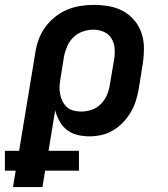

<svg xmlns="http://www.w3.org/2000/svg" viewBox="-64 -548 684 783"><path d="M-11 215 0 148H-44V67H14L80 -333Q84 -360 93.5 -386.5Q103 -413 120 -436.5Q137 -460 160 -478.5Q183 -497 209 -508Q235 -519 262.5 -523.5Q290 -528 317 -528Q317 -528 317.5 -528Q318 -528 318 -528Q350 -528 381 -522.5Q412 -517 438.5 -502.5Q465 -488 484.5 -464.5Q504 -441 513.5 -412Q523 -383 523 -351Q523 -319 518 -287L502 -187Q498 -163 490.5 -138.5Q483 -114 470 -91.5Q457 -69 438.5 -49.5Q420 -30 397.5 -16.5Q375 -3 350 2.5Q325 8 301 8Q275 8 251 2Q227 -4 208.5 -18.5Q190 -33 178.5 -54Q167 -75 161 -98L134 67H258V148H120L109 215ZM268 -93Q289 -93 310.5 -100.5Q332 -108 348 -124.5Q364 -141 372.5 -161.5Q381 -182 384 -203L401 -303Q405 -327 403.5 -349.5Q402 -372 391 -390.5Q380 -409 360 -418Q340 -427 317 -427Q295 -427 273.5 -419.5Q252 -412 235.5 -396Q219 -380 210 -359Q201 -338 197 -317L183 -230Q180 -213 179 -197Q178 -181 181 -165Q184 -149 191 -135Q198 -121 209 -111Q220 -101 236 -97Q252 -93 268 -93Z"/></svg>

Font: Iosevka SS04 Extended
Style: Bold Italic
Weight: 700
Width: 7
Italic angle: -9°
Monospace: yes
Designer: Belleve Invis
Foundry: Belleve Invis
Version: Version 19.0.0; ttfautohint (v1.8.4)